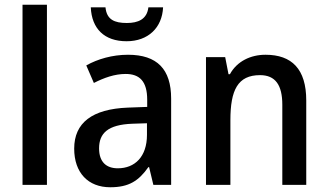

<svg xmlns="http://www.w3.org/2000/svg" viewBox="-20 -780 1385 810"><path d="M178 0V-760H75V0Z M668 -749H606C600 -698 562 -683 515 -683C463 -683 430 -697 425 -749H363C367 -659 420 -606 514 -606C605 -606 664 -663 668 -749ZM520 -549C454 -549 392 -531 344 -504L376 -430C419 -452 464 -468 510 -468C569 -468 601 -437 601 -359V-329L519 -326C369 -320 293 -262 293 -153C293 -51 352 10 445 10C524 10 565 -17 606 -75H609L627 0H702V-364C702 -488 643 -549 520 -549ZM538 -258 600 -260V-211C600 -119 549 -70 477 -70C429 -70 398 -96 398 -154C398 -218 435 -254 538 -258Z M1100 -549C1038 -549 980 -522 950 -467H944L930 -539H849V0H952V-273C952 -400 983 -463 1077 -463C1142 -463 1171 -421 1171 -338V0H1272V-356C1272 -489 1211 -549 1100 -549Z"/></svg>

Font: Noto Sans SemiCondensed Medium
Style: Regular
Weight: 500
Width: 4
Designer: Monotype Design Team
Foundry: Monotype Imaging Inc.
Version: Version 2.013